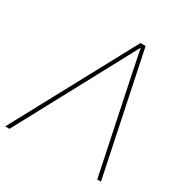

<svg xmlns="http://www.w3.org/2000/svg" viewBox="-200 -863 962 999"><g transform="rotate(30 280.5 -364.0)"><path d="M-32.7 0 359.9 -727.5H390.6L542.5 0H520L402.3 -563.5Q395 -599.6 387.7 -635.5Q380.4 -671.4 373 -707.5Q353.5 -671.4 334.5 -635.5Q315.4 -599.6 295.9 -563.5L-7.3 0Z"/></g></svg>

Font: Inter Display Thin
Style: Italic
Weight: 100
Italic angle: -9.39999°
Designer: Rasmus Andersson
Foundry: rsms
Version: Version 4.000;git-a52131595